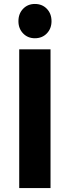

<svg xmlns="http://www.w3.org/2000/svg" viewBox="-20 -949 353 969"><path d="M156 -929Q193 -929 216.5 -904.5Q240 -880 240 -842Q240 -805 216.5 -780.5Q193 -756 156 -756Q120 -756 96.5 -780.5Q73 -805 73 -842Q73 -880 96.5 -904.5Q120 -929 156 -929ZM77 -700H235V0H77Z"/></svg>

Font: Montserrat-Arabic SemiBold
Style: Regular
Weight: 600
Designer: Mohamed Gaber
Foundry: Kief Type Foundry
Version: Version 5.008;PS 005.008;hotconv 1.0.88;makeotf.lib2.5.64775